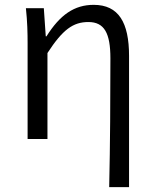

<svg xmlns="http://www.w3.org/2000/svg" viewBox="-20 -574 639 793"><path d="M431 199H513V-343C513 -481 470 -554 367 -554C287 -554 228 -513 172 -424H169L161 -540H87C93 -484 94 -438 94 -395V0H176V-355C239 -452 282 -483 345 -483C411 -483 436 -437 436 -333C436 -172 435 22 431 199Z"/></svg>

Font: Noto Sans JP DemiLight
Style: Regular
Weight: 350
Designer: Ryoko NISHIZUKA 西塚涼子 (kana, bopomofo & ideographs); Paul D. Hunt (Latin, Greek & Cyrillic); Sandoll Communications 산돌커뮤니
Foundry: Adobe
Version: Version 2.004;hotconv 1.0.118;makeotfexe 2.5.65603